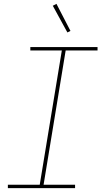

<svg xmlns="http://www.w3.org/2000/svg" viewBox="-20 -980 540 1000"><path d="M21 0V-18H187L302 -717H138V-735H488V-717H322L207 -18H371V0ZM331 -811 255 -950 274 -960 347 -819Z"/></svg>

Font: Iosevka SS18 Thin
Style: Italic
Weight: 100
Italic angle: -9°
Monospace: yes
Designer: Belleve Invis
Foundry: Belleve Invis
Version: Version 25.1.1; ttfautohint (v1.8.4)